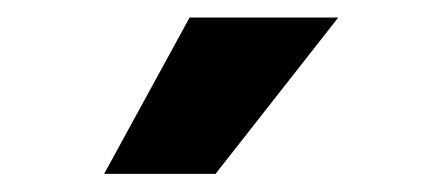

<svg xmlns="http://www.w3.org/2000/svg" viewBox="-20 -802 500 217"><path d="M97.7 -605.5 194.3 -782.2H362.3L223.6 -605.5Z"/></svg>

Font: Proza Libre
Style: Bold
Weight: 700
Designer: Jasper de Waard
Foundry: Jasper de Waard
Version: Version 1.000; ttfautohint (v1.4.1.8-43bc)